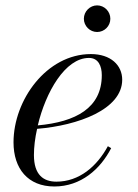

<svg xmlns="http://www.w3.org/2000/svg" viewBox="-20 -666 500 696"><path d="M284 -598C284 -571.5 306 -550 332 -550C358.5 -550 380 -571.5 380 -598C380 -624.5 358.5 -646.5 332 -646.5C306 -646.5 284 -624.5 284 -598ZM103 -104C103 -133 107 -166 114.5 -199C263 -211 423 -269.5 423 -377C423 -429.5 381.5 -470 309.5 -470C149 -470 29 -303.5 29 -150C29 -55 81 10 177 10C273.5 10 344 -53 383 -129L371 -136C331 -62.5 267 -7.5 184.5 -7.5C138 -7.5 103 -31.5 103 -104ZM302.5 -456C337 -456 349 -426 349 -393.5C349 -275 255.5 -224 117 -211.5C145.5 -331.5 216 -456 302.5 -456Z"/></svg>

Font: Bodoni* 16pt
Style: Italic
Weight: 400
Italic angle: -13°
Version: Version 2.3